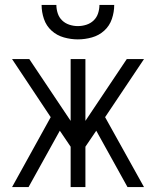

<svg xmlns="http://www.w3.org/2000/svg" viewBox="-20 -760 634 780"><path d="M498 0 371 -229 327 -164V0H267V-164L223 -229L96 0H29L186 -284L29 -520H99L267 -269V-520H327V-269L495 -520H565L407 -284L565 0ZM296 -600Q268 -600 239.5 -608Q211 -616 189.5 -635.5Q168 -655 158.5 -683Q149 -711 149 -740H209Q209 -723 214.5 -706Q220 -689 232.5 -677Q245 -665 262 -659.5Q279 -654 296 -654Q314 -654 331 -659.5Q348 -665 360.5 -677Q373 -689 378.5 -706Q384 -723 384 -740H444Q444 -711 434.5 -683Q425 -655 403.5 -635.5Q382 -616 353.5 -608Q325 -600 296 -600Z"/></svg>

Font: Iosevka QP Light
Style: Regular
Weight: 300
Designer: Belleve Invis
Foundry: Belleve Invis
Version: Version 20.0.0; ttfautohint (v1.8.4)